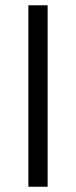

<svg xmlns="http://www.w3.org/2000/svg" viewBox="-20 -710 289 730"><path d="M161.1 -689.9V0H87.9V-689.9Z"/></svg>

Font: D-DIN-PRO
Style: Regular
Weight: 400
Designer: Charles Nix
Foundry: Datto Inc.
Version: Version 1.000;hotconv 1.0.109;makeotfexe 2.5.65596